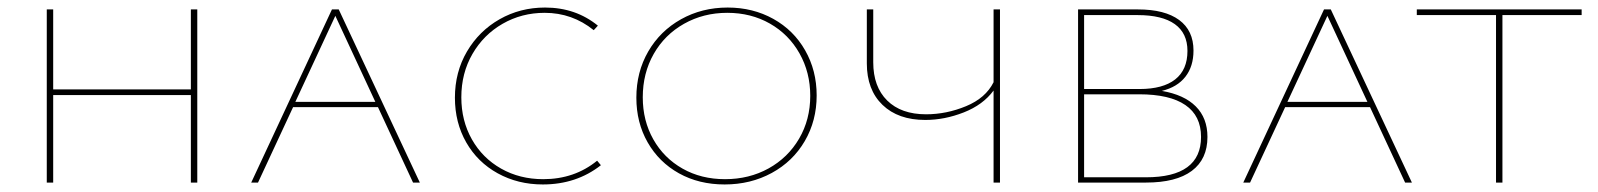

<svg xmlns="http://www.w3.org/2000/svg" viewBox="-20 -484 4237 509"><path d="M503 -459V0H486V-232H121V0H104V-459H121V-247H486V-459Z M982 -200H757L664 0H646L860 -459H878L1093 0H1075ZM975 -214 869 -442 763 -214Z M1186 -225Q1186 -293 1218 -347.5Q1250 -402 1304.5 -433Q1359 -464 1425 -464Q1506 -464 1565 -416L1554 -404Q1497 -450 1424 -450Q1363 -450 1312.5 -421Q1262 -392 1232.5 -341Q1203 -290 1203 -226Q1203 -164 1231 -114.5Q1259 -65 1308.5 -37Q1358 -9 1420 -9Q1503 -9 1563 -58L1573 -46Q1508 5 1419 5Q1353 5 1299.5 -24.5Q1246 -54 1216 -106.5Q1186 -159 1186 -225Z M1667 -225Q1667 -293 1698.5 -347.5Q1730 -402 1785.5 -433Q1841 -464 1909 -464Q1976 -464 2030 -434Q2084 -404 2114.5 -350.5Q2145 -297 2145 -231Q2145 -164 2113.5 -110Q2082 -56 2026 -25.5Q1970 5 1901 5Q1833 5 1780 -24.5Q1727 -54 1697 -106.5Q1667 -159 1667 -225ZM2128 -230Q2128 -292 2099.5 -342.5Q2071 -393 2021 -421.5Q1971 -450 1908 -450Q1845 -450 1793.5 -421Q1742 -392 1713 -341Q1684 -290 1684 -226Q1684 -164 1712 -114.5Q1740 -65 1789.5 -37Q1839 -9 1902 -9Q1966 -9 2017.5 -37.5Q2069 -66 2098.5 -116.5Q2128 -167 2128 -230Z M2631 -459V0H2614V-244Q2586 -206 2535 -186Q2484 -166 2433 -166Q2361 -166 2319.5 -206Q2278 -246 2278 -316V-459H2295V-319Q2295 -254 2332 -217.5Q2369 -181 2435 -181Q2489 -181 2541 -202.5Q2593 -224 2614 -266V-459Z M3181 -121Q3181 -62 3139.5 -31Q3098 0 3018 0H2838V-459H2997Q3068 -459 3106 -431Q3144 -403 3144 -350Q3144 -308 3122.5 -280.5Q3101 -253 3060 -243Q3119 -233 3150 -202Q3181 -171 3181 -121ZM2854 -444V-248H3001Q3063 -248 3095.5 -273.5Q3128 -299 3128 -349Q3128 -396 3094.5 -420Q3061 -444 2996 -444ZM3164 -121Q3164 -177 3122.5 -205.5Q3081 -234 3000 -234H2854V-14H3018Q3164 -14 3164 -121Z M3612 -200H3387L3294 0H3276L3490 -459H3508L3723 0H3705ZM3605 -214 3499 -442 3393 -214Z M4173 -444H3963V0H3946V-444H3736V-459H4173Z"/></svg>

Font: Ysabeau SC Thin
Style: Regular
Weight: 200
Designer: Christian Thalmann (Catharsis Fonts)
Version: Version 0.003